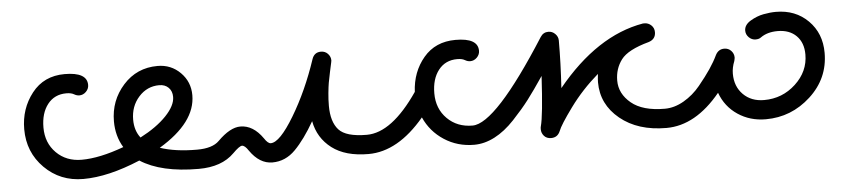

<svg xmlns="http://www.w3.org/2000/svg" viewBox="-31 -463 2642 597"><g transform="rotate(-5 1290.0 -165.0)"><path d="M220 -260Q212 -260 203.5 -265Q195 -270 180 -270Q143 -270 121.5 -242.5Q100 -215 100 -170Q100 -122 131 -91Q162 -60 210 -60Q223 -60 231.5 -51.5Q240 -43 240 -30Q240 -17 231.5 -8.5Q223 0 210 0Q138 0 89 -49Q40 -98 40 -170Q40 -234 77.5 -282Q115 -330 180 -330Q250 -330 250 -290Q250 -278 241 -269Q232 -260 220 -260Z M510 -230Q510 -248 499 -259Q488 -270 470 -270Q432 -270 406 -241Q380 -212 380 -170Q380 -136 398 -113Q450 -140 480 -171.5Q510 -203 510 -230ZM570 0Q453 0 388 -42Q288 0 210 0Q198 0 189 -9Q180 -18 180 -30Q180 -42 189 -51Q198 -60 210 -60Q266 -60 342 -88Q320 -124 320 -170Q320 -235 362.5 -282.5Q405 -330 470 -330Q512 -330 541 -301Q570 -272 570 -230Q570 -145 455 -76Q502 -60 570 -60Q582 -60 591 -51Q600 -42 600 -30Q600 -18 591 -9Q582 0 570 0Z M980 -330Q993 -330 1001.5 -321Q1010 -312 1010 -300Q1010 -299 1009.5 -297Q1009 -295 1009 -294Q1007 -285 1002.5 -264Q998 -243 996 -231.5Q994 -220 992 -200Q990 -180 990 -160Q990 -110 1012.5 -85Q1035 -60 1100 -60Q1112 -60 1121 -51Q1130 -42 1130 -30Q1130 -18 1121 -9Q1112 0 1100 0Q1028 0 986 -32Q944 -64 934 -117Q903 -63 872 -31.5Q841 0 800 0Q760 0 730 -43Q719 -60 710 -60Q702 -60 681 -39Q642 0 570 0Q558 0 549 -9Q540 -18 540 -30Q540 -42 549 -51Q558 -60 570 -60Q618 -60 639 -81Q678 -120 710 -120Q750 -120 780 -77Q791 -60 800 -60Q828 -60 874 -136.5Q920 -213 952 -309Q959 -330 980 -330Z M1440 -260Q1432 -260 1423.5 -265Q1415 -270 1400 -270Q1363 -270 1341.5 -242.5Q1320 -215 1320 -170Q1320 -122 1351 -91Q1382 -60 1430 -60Q1443 -60 1451.5 -51.5Q1460 -43 1460 -30Q1460 -17 1451.5 -8.5Q1443 0 1430 0Q1378 0 1336.5 -27Q1295 -54 1275 -99Q1192 0 1100 0Q1088 0 1079 -9Q1070 -18 1070 -30Q1070 -42 1079 -51Q1088 -60 1100 -60Q1178 -60 1260 -180Q1263 -242 1300 -286Q1337 -330 1400 -330Q1470 -330 1470 -290Q1470 -278 1461 -269Q1452 -260 1440 -260Z M1990 -330Q2002 -330 2011 -321.5Q2020 -313 2020 -300Q2020 -278 1998 -271Q1932 -253 1911 -225Q1890 -197 1890 -160Q1890 -119 1925.5 -89.5Q1961 -60 2030 -60Q2042 -60 2051 -51Q2060 -42 2060 -30Q2060 -18 2051 -9Q2042 0 2030 0Q1941 0 1885.5 -45.5Q1830 -91 1830 -160Q1830 -168 1832 -186Q1781 -142 1743 -90Q1705 -38 1698 -19Q1690 0 1670 0Q1656 0 1648 -9Q1640 -18 1640 -30Q1640 -36 1641 -39Q1650 -71 1657 -195Q1628 -152 1607.5 -125Q1587 -98 1556.5 -65.5Q1526 -33 1494 -16.5Q1462 0 1430 0Q1418 0 1409 -9Q1400 -18 1400 -30Q1400 -42 1409 -51Q1418 -60 1430 -60Q1502 -60 1665 -316Q1674 -330 1690 -330Q1702 -330 1711 -321Q1720 -312 1720 -300Q1720 -230 1715 -152Q1840 -305 1985 -330Z M2330 -250Q2318 -250 2309 -259Q2300 -268 2300 -280Q2300 -298 2320 -310Q2340 -322 2361 -326Q2382 -330 2400 -330Q2461 -330 2500.5 -290.5Q2540 -251 2540 -190Q2540 -110 2480 -55Q2420 0 2340 0Q2291 0 2253 -25.5Q2215 -51 2199 -95Q2121 0 2030 0Q2018 0 2009 -9Q2000 -18 2000 -30Q2000 -42 2009 -51Q2018 -60 2030 -60Q2060 -60 2089.5 -77Q2119 -94 2141.5 -121.5Q2164 -149 2178.5 -170.5Q2193 -192 2203 -213Q2212 -230 2230 -230Q2243 -230 2251.5 -221Q2260 -212 2260 -200Q2260 -197 2258 -189Q2250 -169 2250 -150Q2250 -110 2275 -85Q2300 -60 2340 -60Q2397 -60 2438.5 -98.5Q2480 -137 2480 -190Q2480 -227 2458.5 -248.5Q2437 -270 2400 -270Q2368 -270 2347 -255Q2341 -250 2330 -250Z"/></g></svg>

Font: Pecita
Style: Book
Weight: 400
Width: 7
Version: Version 4.3